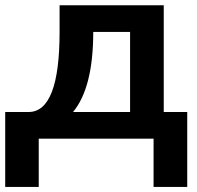

<svg xmlns="http://www.w3.org/2000/svg" viewBox="-20 -533 757 738"><path d="M260.7 -102.5H480V-410.2H338.4Q338.4 -195.8 260.7 -102.5ZM0 185.5V-102.5H89.8Q209 -102.5 209 -410.2V-512.7H609.4V-102.5H699.7V185.5H570.3V0H128.9V185.5Z"/></svg>

Font: Voltera
Style: Bold
Weight: 700
Designer: Bernd Montag
Version: Version 1.301